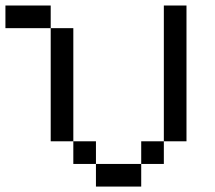

<svg xmlns="http://www.w3.org/2000/svg" viewBox="-20 -687 790 707"><path d="M666.7 -166.7H583.3V-666.7H666.7ZM0 -583.3V-666.7H166.7V-583.3ZM166.7 -166.7V-583.3H250V-166.7ZM250 -166.7H333.3V-83.3H250ZM333.3 -83.3H500V0H333.3ZM500 -83.3V-166.7H583.3V-83.3Z"/></svg>

Font: Galmuri11 Regular
Style: Regular
Weight: 400
Designer: Minseo Lee (Quiple)
Version: Version 2.356;hotconv 1.1.0;makeotfexe 2.6.0 DEVELOPMENT